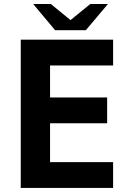

<svg xmlns="http://www.w3.org/2000/svg" viewBox="-20 -924 642 944"><path d="M251 -775.4H401.9L510.7 -904.3H423.8L326.7 -825.2L230 -904.3H143.1ZM82 0H536.1V-127H226.1V-317.9H506.8V-444.8H226.1V-602.1H536.1V-729H82Z"/></svg>

Font: Hack
Style: Bold
Weight: 700
Monospace: yes
Designer: Christopher Simpkins
Foundry: Christopher Simpkins
Version: Version 2.010